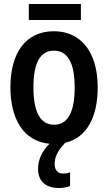

<svg xmlns="http://www.w3.org/2000/svg" viewBox="-20 -709 540 959"><path d="M124 -609H384V-689H124ZM275 230C298 230 317 226 330 220V151C322 155 312 158 297 158C268 158 253 141 253 110C253 78 265 47 306 4C417 -22 468 -130 468 -272C468 -452 382 -553 249 -553C107 -553 32 -443 32 -273C32 -116 97 -3 227 9C190 46 170 89 170 134C170 194 205 230 275 230ZM250 -86C181 -86 147 -150 147 -273C147 -395 181 -456 249 -456C318 -456 353 -395 353 -272C353 -150 319 -86 250 -86Z"/></svg>

Font: Noto Sans Mono ExtraCondensed SemiBold
Style: Regular
Weight: 600
Width: 2
Designer: Monotype Design Team
Foundry: Monotype Imaging Inc.
Version: Version 2.014